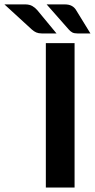

<svg xmlns="http://www.w3.org/2000/svg" viewBox="-137 -842 426 862"><path d="M0 0ZM197.8 0H68.8V-648.4H197.8ZM152.8 -822.3Q172.9 -822.3 185.3 -815.4Q197.8 -808.6 205.1 -795.9L269 -691.9H210.4Q196.3 -691.9 187.7 -696.3Q179.2 -700.7 170.9 -710.4L72.3 -822.3ZM-24.9 -822.3Q-4.9 -822.3 8.1 -814.9Q21 -807.6 30.8 -795.9L116.7 -691.9H50.3Q36.1 -691.9 25.9 -696.3Q15.6 -700.7 5.9 -709.5L-117.2 -822.3Z"/></svg>

Font: Carlito
Style: Bold
Weight: 700
Designer: Lukasz Dziedzic
Foundry: tyPoland Lukasz Dziedzic
Version: Version 1.104